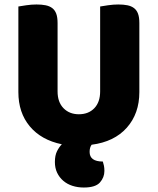

<svg xmlns="http://www.w3.org/2000/svg" viewBox="-20 -635 704 857"><path d="M256 9Q164 -10 113 -71Q62 -132 62 -224V-606Q73 -608 97 -611.5Q121 -615 143 -615Q166 -615 183.5 -611.5Q201 -608 213 -599Q225 -590 231 -574Q237 -558 237 -532V-227Q237 -179 263.5 -152Q290 -125 332 -125Q375 -125 401 -152Q427 -179 427 -227V-606Q438 -608 462 -611.5Q486 -615 508 -615Q531 -615 548.5 -611.5Q566 -608 578 -599Q590 -590 596 -574Q602 -558 602 -532V-224Q602 -128 546 -65Q490 -2 389 11Q380 23 380 43Q380 86 439 86Q442 95 444 105Q446 115 446 128Q446 157 426 179.5Q406 202 354 202Q327 202 303.5 194.5Q280 187 262.5 172Q245 157 235 136Q225 115 225 88Q225 59 234.5 40Q244 21 256 9Z"/></svg>

Font: Baloo Thambi
Style: Regular
Weight: 400
Designer: Aadarsh Rajan and Ek Type
Foundry: Ek Type
Version: Version 1.443;PS 1.000;hotconv 16.6.51;makeotf.lib2.5.65220;